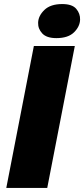

<svg xmlns="http://www.w3.org/2000/svg" viewBox="-20 -927 415 947"><path d="M11 0 147 -700H349L213 0ZM258 -739Q210 -739 188.5 -762Q167 -785 168 -815Q169 -849 199 -878Q229 -907 287 -907Q336 -907 356 -883.5Q376 -860 375 -830Q374 -796 345 -767.5Q316 -739 258 -739Z"/></svg>

Font: REM ExtraBold
Style: Italic
Weight: 800
Italic angle: -11°
Designer: Octavio Pardo
Foundry: Ashler Design
Version: Version 1.005;gftools[0.9.28]